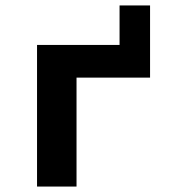

<svg xmlns="http://www.w3.org/2000/svg" viewBox="-20 -685 640 705"><path d="M116 0V-520H419V-665H531V-400H261V0Z"/></svg>

Font: Iosevka Heavy Extended
Style: Regular
Weight: 900
Width: 7
Monospace: yes
Designer: Belleve Invis
Foundry: Belleve Invis
Version: Version 32.5.0; ttfautohint (v1.8.4)